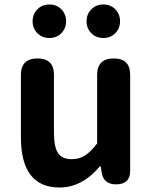

<svg xmlns="http://www.w3.org/2000/svg" viewBox="-20 -820 677 854"><path d="M245 14Q73 14 73 -210V-487Q73 -560 147 -560Q220 -560 220 -487V-229Q220 -165 239 -138Q257 -112 298 -112Q332 -112 357.5 -128Q383 -144 412 -182V-487Q412 -560 486 -560Q559 -560 559 -487V-280V-60Q559 0 496 0Q440 0 432 -54L428 -80H424Q345 14 245 14ZM200 -651Q167 -651 146 -672.5Q125 -694 125 -725.5Q125 -757 146 -778Q166 -800 200 -800Q232 -800 253 -778.5Q274 -757 274 -725.5Q274 -694 253 -672.5Q232 -651 200 -651ZM440 -651Q407 -651 386 -672.5Q365 -694 365 -725.5Q365 -757 386 -778Q406 -800 440 -800Q472 -800 493 -778.5Q514 -757 514 -725.5Q514 -694 493 -672.5Q472 -651 440 -651Z"/></svg>

Font: GenSenRounded JP B
Style: Regular
Weight: 700
Version: Version 1.501;PS 1;hotconv 16.6.51;makeotf.lib2.5.65220